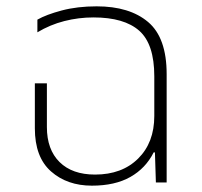

<svg xmlns="http://www.w3.org/2000/svg" viewBox="-20 -576 636 606"><path d="M270 10Q192 10 141 -35Q90 -80 90 -171V-313H128V-175Q128 -104 168 -64.5Q208 -25 280 -25Q365 -25 416 -75.5Q467 -126 467 -210V-335Q467 -437 419.5 -479Q372 -521 275 -521Q228 -521 183 -509.5Q138 -498 98 -474V-514Q126 -530 175 -543Q224 -556 285 -556Q389 -556 447.5 -506.5Q506 -457 506 -342V0H472L469 -95H465Q440 -45 391.5 -17.5Q343 10 270 10Z"/></svg>

Font: Noto Sans Thai ExtraLight
Style: Regular
Weight: 200
Designer: Monotype Design Team
Foundry: Monotype Imaging Inc.
Version: Version 2.001; ttfautohint (v1.8.4.7-5d5b)